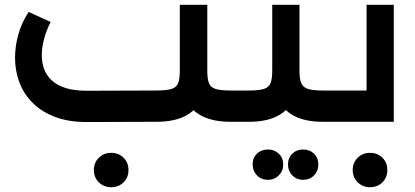

<svg xmlns="http://www.w3.org/2000/svg" viewBox="-20 -510 1737 804"><path d="M343 1Q266 1 209 -21Q152 -43 115 -81Q78 -119 60.5 -167Q43 -215 43 -268Q43 -317 57 -366.5Q71 -416 100 -460L192 -418Q173 -380 164 -345Q155 -310 155 -280Q155 -231 176.5 -197.5Q198 -164 239.5 -147Q281 -130 342 -130L635 -131Q677 -131 698 -137.5Q719 -144 726 -162Q733 -180 733 -214V-490H848V-214Q848 -143 825 -95.5Q802 -48 755 -24Q708 0 635 0ZM946 0Q873 0 826 -24Q779 -48 756 -95.5Q733 -143 733 -214H848Q848 -180 855 -162Q862 -144 883 -137.5Q904 -131 946 -131H970V0ZM970 0V-131Q980 -131 985 -113Q990 -95 990 -66Q990 -36 985 -18Q980 0 970 0ZM445 274Q415 274 394 253.5Q373 233 373 202Q373 171 394 150.5Q415 130 445 130Q477 130 497.5 150.5Q518 171 518 202Q518 233 497.5 253.5Q477 274 445 274Z M970 0V-131H1022Q1064 -131 1085 -137.5Q1106 -144 1113 -162Q1120 -180 1120 -214V-490H1234V-214Q1234 -143 1211 -95.5Q1188 -48 1141.5 -24Q1095 0 1022 0ZM1332 0Q1260 0 1213 -24Q1166 -48 1143 -95.5Q1120 -143 1120 -214H1234Q1234 -180 1241.5 -162Q1249 -144 1270 -137.5Q1291 -131 1332 -131H1372V0ZM1372 0V-131Q1383 -131 1387.5 -113Q1392 -95 1392 -66Q1392 -36 1387.5 -18Q1383 0 1372 0ZM970 0Q959 0 954.5 -18Q950 -36 950 -67Q950 -96 954.5 -113.5Q959 -131 970 -131ZM1249 243Q1222 243 1204 224.5Q1186 206 1186 179Q1186 151 1204 133.5Q1222 116 1249 116Q1277 116 1295 133.5Q1313 151 1313 179Q1313 206 1295 224.5Q1277 243 1249 243ZM1102 243Q1074 243 1056 224.5Q1038 206 1038 179Q1038 151 1056 133.5Q1074 116 1102 116Q1129 116 1147.5 133.5Q1166 151 1166 179Q1166 206 1147.5 224.5Q1129 243 1102 243Z M1515 -490H1629V0H1372V-131H1515ZM1372 0Q1361 0 1356.5 -18Q1352 -36 1352 -67Q1352 -96 1356.5 -113.5Q1361 -131 1372 -131ZM1529 274Q1499 274 1478 253.5Q1457 233 1457 202Q1457 171 1478 150.5Q1499 130 1529 130Q1561 130 1581.5 150.5Q1602 171 1602 202Q1602 233 1581.5 253.5Q1561 274 1529 274Z"/></svg>

Font: Alexandria Medium
Style: Regular
Weight: 500
Designer: Mohamed Gaber
Foundry: Kief Type Foundry
Version: Version 5.100